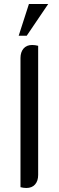

<svg xmlns="http://www.w3.org/2000/svg" viewBox="-20 -930 292 956"><path d="M82 2V-641Q82 -670 97 -688Q112 -706 140 -706Q155 -706 170 -702V-59Q170 -29 154.5 -11.5Q139 6 111 6Q97 6 82 2ZM124 -910H220L113 -752H73Z"/></svg>

Font: Thasadith
Style: Bold
Weight: 700
Designer: Cadson Demak Co.,Ltd.
Foundry: Cadson Demak Co.,Ltd.
Version: Version 1.000; ttfautohint (v1.6)